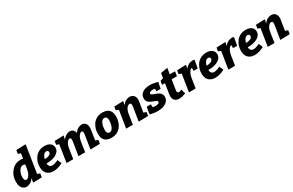

<svg xmlns="http://www.w3.org/2000/svg" viewBox="221 -2426 6239 4085"><g transform="rotate(-30 3341.0 -384.0)"><path d="M167 14Q127 14 93 -7.5Q59 -29 38.5 -73.5Q18 -118 18 -190Q18 -265 41.5 -330.5Q65 -396 107.5 -445.5Q150 -495 206.5 -523Q263 -551 329 -551Q363 -551 397 -543L416 -665L351 -688L365 -774L598 -782L493 -113L558 -89L543 0L328 6L346 -93Q309 -41 261 -13.5Q213 14 167 14ZM236 -119Q273 -119 308.5 -169Q344 -219 359 -308L376 -414Q351 -427 326 -427Q285 -427 253.5 -395.5Q222 -364 203.5 -314Q185 -264 185 -209Q185 -163 198.5 -141Q212 -119 236 -119Z M830 13Q768 13 719 -11Q670 -35 642 -85Q614 -135 614 -214Q614 -279 634.5 -339Q655 -399 694.5 -447Q734 -495 791.5 -522.5Q849 -550 922 -550Q1011 -550 1061.5 -510Q1112 -470 1112 -402Q1112 -353 1086 -316.5Q1060 -280 1015.5 -255.5Q971 -231 914.5 -218.5Q858 -206 797 -206Q788 -206 779 -206Q781 -154 805 -130.5Q829 -107 868 -107Q898 -107 935.5 -119Q973 -131 1015 -152L1059 -53Q1000 -20 941.5 -3.5Q883 13 830 13ZM899 -433Q873 -433 851.5 -415Q830 -397 815 -368Q800 -339 791 -305Q798 -305 808 -305Q843 -305 875.5 -314Q908 -323 928.5 -340.5Q949 -358 949 -385Q949 -406 936 -419.5Q923 -433 899 -433Z M1736 5 1788 -322Q1795 -363 1791 -391.5Q1787 -420 1760 -420Q1729 -420 1694.5 -374.5Q1660 -329 1645 -236L1609 0H1444L1496 -322Q1502 -363 1498.5 -391.5Q1495 -420 1468 -420Q1436 -420 1401.5 -374.5Q1367 -329 1352 -236L1316 0H1151L1218 -424L1154 -447L1168 -533L1391 -541L1370 -449Q1408 -501 1455 -526Q1502 -551 1545 -551Q1593 -551 1624 -523Q1655 -495 1663 -447Q1701 -500 1748 -525.5Q1795 -551 1838 -551Q1905 -551 1938 -498Q1971 -445 1958 -362L1919 -112L1984 -89L1971 0Z M2349 -551Q2411 -551 2459 -529Q2507 -507 2534 -458.5Q2561 -410 2561 -329Q2561 -265 2542.5 -204Q2524 -143 2486 -94Q2448 -45 2389.5 -15.5Q2331 14 2250 14Q2188 14 2140 -8Q2092 -30 2065.5 -78.5Q2039 -127 2039 -207Q2039 -270 2057.5 -331Q2076 -392 2114 -442Q2152 -492 2210.5 -521.5Q2269 -551 2349 -551ZM2326 -430Q2291 -430 2268 -406Q2245 -382 2231.5 -345.5Q2218 -309 2212.5 -271Q2207 -233 2207 -205Q2207 -160 2221.5 -133.5Q2236 -107 2272 -107Q2307 -107 2330 -131Q2353 -155 2367 -192Q2381 -229 2387 -267Q2393 -305 2393 -333Q2393 -377 2378 -403.5Q2363 -430 2326 -430Z M2921 5 2974 -322Q2981 -363 2975.5 -391.5Q2970 -420 2940 -420Q2903 -420 2867.5 -374.5Q2832 -329 2817 -236L2781 0H2616L2683 -424L2619 -447L2633 -533L2856 -541L2835 -451Q2874 -502 2922 -526.5Q2970 -551 3013 -551Q3088 -551 3123 -498Q3158 -445 3144 -362L3104 -112L3170 -89L3155 0Z M3388 14Q3342 14 3293 7Q3244 0 3199 -12L3227 -185H3331V-114Q3362 -104 3400 -104Q3441 -104 3468.5 -116.5Q3496 -129 3496 -153Q3497 -171 3479.5 -182.5Q3462 -194 3435 -203.5Q3408 -213 3378 -224.5Q3348 -236 3321 -253.5Q3294 -271 3276.5 -299Q3259 -327 3260 -370Q3260 -452 3328.5 -501.5Q3397 -551 3513 -551Q3558 -551 3608 -543Q3658 -535 3704 -522L3675 -366H3573L3569 -429Q3544 -435 3516 -435Q3479 -435 3454 -422.5Q3429 -410 3429 -390Q3428 -373 3445 -362Q3462 -351 3489.5 -341.5Q3517 -332 3548 -320.5Q3579 -309 3607 -291Q3635 -273 3652.5 -245Q3670 -217 3669 -175Q3669 -119 3634.5 -76.5Q3600 -34 3537 -10Q3474 14 3388 14Z M4079 -24Q3989 14 3918 14Q3853 14 3812.5 -20.5Q3772 -55 3772 -129Q3772 -150 3775 -174L3815 -425H3744L3758 -515L3832 -537L3851 -654L4021 -683L3997 -537H4127L4109 -425H3979L3941 -183Q3940 -179 3939.5 -172.5Q3939 -166 3939 -159Q3939 -134 3949.5 -123Q3960 -112 3979 -112Q3993 -112 4010 -116.5Q4027 -121 4047 -130Z M4159 0 4226 -424 4162 -447 4176 -533 4399 -541 4378 -452Q4416 -501 4464 -526Q4512 -551 4558 -551Q4587 -551 4609 -542L4575 -347H4475L4473 -422Q4445 -417 4422.5 -391Q4400 -365 4384 -324.5Q4368 -284 4360 -236L4324 0Z M4806 13Q4744 13 4695 -11Q4646 -35 4618 -85Q4590 -135 4590 -214Q4590 -279 4610.5 -339Q4631 -399 4670.5 -447Q4710 -495 4767.5 -522.5Q4825 -550 4898 -550Q4987 -550 5037.5 -510Q5088 -470 5088 -402Q5088 -353 5062 -316.5Q5036 -280 4991.5 -255.5Q4947 -231 4890.5 -218.5Q4834 -206 4773 -206Q4764 -206 4755 -206Q4757 -154 4781 -130.5Q4805 -107 4844 -107Q4874 -107 4911.5 -119Q4949 -131 4991 -152L5035 -53Q4976 -20 4917.5 -3.5Q4859 13 4806 13ZM4875 -433Q4849 -433 4827.5 -415Q4806 -397 4791 -368Q4776 -339 4767 -305Q4774 -305 4784 -305Q4819 -305 4851.5 -314Q4884 -323 4904.5 -340.5Q4925 -358 4925 -385Q4925 -406 4912 -419.5Q4899 -433 4875 -433Z M5127 0 5194 -424 5130 -447 5144 -533 5367 -541 5346 -452Q5384 -501 5432 -526Q5480 -551 5526 -551Q5555 -551 5577 -542L5543 -347H5443L5441 -422Q5413 -417 5390.5 -391Q5368 -365 5352 -324.5Q5336 -284 5328 -236L5292 0Z M5774 13Q5712 13 5663 -11Q5614 -35 5586 -85Q5558 -135 5558 -214Q5558 -279 5578.5 -339Q5599 -399 5638.5 -447Q5678 -495 5735.5 -522.5Q5793 -550 5866 -550Q5955 -550 6005.5 -510Q6056 -470 6056 -402Q6056 -353 6030 -316.5Q6004 -280 5959.5 -255.5Q5915 -231 5858.5 -218.5Q5802 -206 5741 -206Q5732 -206 5723 -206Q5725 -154 5749 -130.5Q5773 -107 5812 -107Q5842 -107 5879.5 -119Q5917 -131 5959 -152L6003 -53Q5944 -20 5885.5 -3.5Q5827 13 5774 13ZM5843 -433Q5817 -433 5795.5 -415Q5774 -397 5759 -368Q5744 -339 5735 -305Q5742 -305 5752 -305Q5787 -305 5819.5 -314Q5852 -323 5872.5 -340.5Q5893 -358 5893 -385Q5893 -406 5880 -419.5Q5867 -433 5843 -433Z M6400 5 6453 -322Q6460 -363 6454.5 -391.5Q6449 -420 6419 -420Q6382 -420 6346.5 -374.5Q6311 -329 6296 -236L6260 0H6095L6162 -424L6098 -447L6112 -533L6335 -541L6314 -451Q6353 -502 6401 -526.5Q6449 -551 6492 -551Q6567 -551 6602 -498Q6637 -445 6623 -362L6583 -112L6649 -89L6634 0Z"/></g></svg>

Font: Bitter ExtraBold
Style: Italic
Weight: 800
Italic angle: -9°
Designer: Sol Matas, and Bitter project Authors
Foundry: Sol Matas
Version: Version 2.001